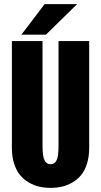

<svg xmlns="http://www.w3.org/2000/svg" viewBox="-20 -899 490 930"><path d="M83.5 -731 196 -879H353.5L202.5 -731ZM37.5 -182.5V-700H186V-193Q186 -142.5 195.5 -123Q205 -103.5 225 -103.5Q245 -103.5 254.2 -122.8Q263.5 -142 263.5 -192.5V-700H412V-182.5Q412 -140 401.2 -106Q390.5 -72 372.5 -50.5Q354.5 -29 330 -14.8Q305.5 -0.5 279.5 5.2Q253.5 11 225 11Q196.5 11 170.8 5.2Q145 -0.5 120.2 -14.8Q95.5 -29 77.5 -50.5Q59.5 -72 48.5 -106Q37.5 -140 37.5 -182.5Z"/></svg>

Font: League Mono Condensed
Style: Bold
Weight: 700
Width: 1
Designer: Tyler Finck
Foundry: The League of Moveable Type / Tyler Finck
Version: Version 2.210